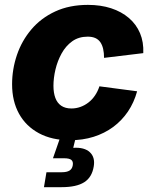

<svg xmlns="http://www.w3.org/2000/svg" viewBox="-20 -567 629 791"><path d="M268.1 10.7Q193.8 10.7 140.4 -18.1Q86.9 -46.9 58.3 -98.6Q29.8 -150.4 29.8 -219.7Q29.8 -281.7 49.8 -340.6Q69.8 -399.4 109.4 -446Q148.9 -492.7 207.5 -519.8Q266.1 -546.9 342.3 -546.9Q395 -546.9 437.7 -533Q480.5 -519 511 -492.9Q541.5 -466.8 556.9 -430.2Q572.3 -393.6 570.3 -348.1L408.7 -328.6Q408.7 -349.1 405 -365.2Q401.4 -381.3 393.6 -392.8Q385.7 -404.3 372.8 -410.2Q359.9 -416 341.3 -416Q304.2 -416 277.6 -397Q251 -377.9 233.9 -346.9Q216.8 -315.9 208.5 -280.8Q200.2 -245.6 200.2 -213.4Q200.2 -184.6 208 -163.6Q215.8 -142.6 232.4 -131.3Q249 -120.1 274.4 -120.1Q293.5 -120.1 311.3 -126.5Q329.1 -132.8 344.5 -144.8Q359.9 -156.7 371.3 -173.6Q382.8 -190.4 389.6 -211.4L544.9 -190.9Q532.2 -144.5 507.1 -107.4Q481.9 -70.3 446.3 -43.9Q410.6 -17.6 365.7 -3.4Q320.8 10.7 268.1 10.7ZM161.1 204.1 171.4 142.6H233.9Q255.4 142.6 266.4 135.7Q277.3 128.9 279.8 113.8Q282.2 98.6 273.9 91.8Q265.6 85 243.7 85H198.2L234.9 -20.5H295.4L292 0L281.7 42Q327.6 39.1 350.1 60.1Q372.6 81.1 366.2 118.7Q358.9 163.6 326.9 183.8Q294.9 204.1 233.9 204.1Z"/></svg>

Font: Inter 18pt ExtraBold
Style: Italic
Weight: 800
Italic angle: -9.3988°
Designer: Rasmus Andersson
Foundry: rsms
Version: Version 4.001;git-66647c0bb